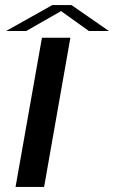

<svg xmlns="http://www.w3.org/2000/svg" viewBox="-20 -733 447 753"><path d="M41 0 144.5 -585H256L153 0ZM4 -611.5 185 -713H260.5L407 -611.5H328.5L219.5 -689.5L83 -611.5Z"/></svg>

Font: Anybody UltraExpanded Regular
Style: Italic
Weight: 400
Width: 9
Italic angle: -10°
Designer: Tyler Finck
Foundry: Etcetera Type Company
Version: Version 1.010; ttfautohint (v1.8.3) -l 8 -r 50 -G 200 -x 14 